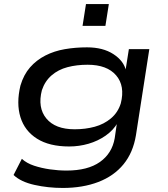

<svg xmlns="http://www.w3.org/2000/svg" viewBox="-20 -740 829 949"><path d="M290 189Q218 189 150.5 174Q83 159 47 125L88 45Q112 67 148.5 79Q185 91 226.5 97Q268 103 309 103Q414 103 474 60.5Q534 18 547 -57L558 -133L562 -134Q540 -96 502 -69.5Q464 -43 417.5 -29.5Q371 -16 322 -16Q224 -16 163 -54.5Q102 -93 81 -161Q60 -229 81 -317Q97 -371 128.5 -407Q160 -443 204 -465.5Q248 -488 300.5 -497Q353 -506 410 -506Q489 -506 540.5 -472.5Q592 -439 603 -390H600L617 -497H718L652 -72Q638 14 590.5 72Q543 130 466 159.5Q389 189 290 189ZM349 -101Q402 -101 448 -113.5Q494 -126 528.5 -155Q563 -184 577 -229Q599 -315 554 -367.5Q509 -420 413 -420Q359 -420 313.5 -408Q268 -396 235 -367.5Q202 -339 187 -294Q165 -208 209 -154.5Q253 -101 349 -101ZM388 -612 405 -720H518L501 -612Z"/></svg>

Font: Nunito Sans 7pt Expanded Medium
Style: Italic
Weight: 500
Width: 7
Italic angle: -9°
Designer: Vernon Adams
Foundry: Vernon Adams
Version: Version 3.101;gftools[0.9.27]